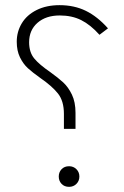

<svg xmlns="http://www.w3.org/2000/svg" viewBox="-20 -714 483 745"><path d="M399 -604 366 -579Q331 -618 295 -636Q259 -654 212 -654Q158 -654 125.5 -625.5Q93 -597 93 -550Q93 -511 113 -487Q133 -463 174 -435Q206 -412 225.5 -394Q245 -376 259 -347Q273 -318 273 -276V-214H228V-272Q228 -322 205 -351Q182 -380 137 -411Q106 -433 88 -449.5Q70 -466 57.5 -491.5Q45 -517 45 -552Q45 -591 64.5 -623.5Q84 -656 122 -675Q160 -694 211 -694Q268 -694 313 -672Q358 -650 399 -604ZM288 -29Q288 -12 276.5 -0.5Q265 11 248 11Q230 11 219 -0.5Q208 -12 208 -29Q208 -46 219 -57.5Q230 -69 248 -69Q265 -69 276.5 -57.5Q288 -46 288 -29Z"/></svg>

Font: FiraGO ExtraLight
Style: Regular
Weight: 200
Designer: bBox Type
Foundry: bBox Type GmbH
Version: Version 1.001